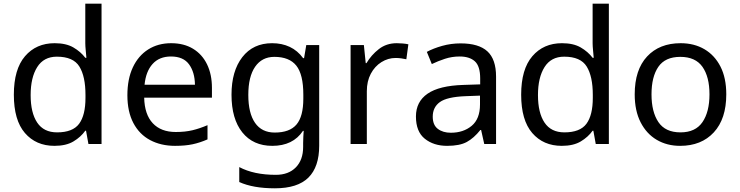

<svg xmlns="http://www.w3.org/2000/svg" viewBox="-20 -780 4008 1040"><path d="M275 10Q175 10 115 -59.5Q55 -129 55 -267Q55 -405 115.5 -475.5Q176 -546 276 -546Q338 -546 377.5 -523Q417 -500 442 -467H448Q447 -480 444.5 -505.5Q442 -531 442 -546V-760H530V0H459L446 -72H442Q418 -38 378 -14Q338 10 275 10ZM289 -63Q374 -63 408.5 -109.5Q443 -156 443 -250V-266Q443 -366 410 -419.5Q377 -473 288 -473Q217 -473 181.5 -416.5Q146 -360 146 -265Q146 -169 181.5 -116Q217 -63 289 -63Z M907 -546Q976 -546 1025.5 -516Q1075 -486 1101.5 -431.5Q1128 -377 1128 -304V-251H761Q763 -160 807.5 -112.5Q852 -65 932 -65Q983 -65 1022.5 -74.5Q1062 -84 1104 -102V-25Q1063 -7 1023 1.5Q983 10 928 10Q852 10 793.5 -21Q735 -52 702.5 -113.5Q670 -175 670 -264Q670 -352 699.5 -415Q729 -478 782.5 -512Q836 -546 907 -546ZM906 -474Q843 -474 806.5 -433.5Q770 -393 763 -321H1036Q1035 -389 1004 -431.5Q973 -474 906 -474Z M1454 -546Q1507 -546 1549.5 -526Q1592 -506 1622 -465H1627L1639 -536H1709V9Q1709 124 1650.5 182Q1592 240 1469 240Q1351 240 1276 206V125Q1355 167 1474 167Q1543 167 1582.5 126.5Q1622 86 1622 16V-5Q1622 -17 1623 -39.5Q1624 -62 1625 -71H1621Q1567 10 1455 10Q1351 10 1292.5 -63Q1234 -136 1234 -267Q1234 -395 1292.5 -470.5Q1351 -546 1454 -546ZM1466 -472Q1399 -472 1362 -418.5Q1325 -365 1325 -266Q1325 -167 1361.5 -114.5Q1398 -62 1468 -62Q1549 -62 1586 -105.5Q1623 -149 1623 -246V-267Q1623 -377 1585 -424.5Q1547 -472 1466 -472Z M2129 -546Q2144 -546 2161.5 -544.5Q2179 -543 2192 -540L2181 -459Q2168 -462 2152.5 -464Q2137 -466 2123 -466Q2082 -466 2046 -443.5Q2010 -421 1988.5 -380.5Q1967 -340 1967 -286V0H1879V-536H1951L1961 -438H1965Q1991 -482 2032 -514Q2073 -546 2129 -546Z M2475 -545Q2573 -545 2620 -502Q2667 -459 2667 -365V0H2603L2586 -76H2582Q2547 -32 2508.5 -11Q2470 10 2402 10Q2329 10 2281 -28.5Q2233 -67 2233 -149Q2233 -229 2296 -272.5Q2359 -316 2490 -320L2581 -323V-355Q2581 -422 2552 -448Q2523 -474 2470 -474Q2428 -474 2390 -461.5Q2352 -449 2319 -433L2292 -499Q2327 -518 2375 -531.5Q2423 -545 2475 -545ZM2501 -259Q2401 -255 2362.5 -227Q2324 -199 2324 -148Q2324 -103 2351.5 -82Q2379 -61 2422 -61Q2490 -61 2535 -98.5Q2580 -136 2580 -214V-262Z M3023 10Q2923 10 2863 -59.5Q2803 -129 2803 -267Q2803 -405 2863.5 -475.5Q2924 -546 3024 -546Q3086 -546 3125.5 -523Q3165 -500 3190 -467H3196Q3195 -480 3192.5 -505.5Q3190 -531 3190 -546V-760H3278V0H3207L3194 -72H3190Q3166 -38 3126 -14Q3086 10 3023 10ZM3037 -63Q3122 -63 3156.5 -109.5Q3191 -156 3191 -250V-266Q3191 -366 3158 -419.5Q3125 -473 3036 -473Q2965 -473 2929.5 -416.5Q2894 -360 2894 -265Q2894 -169 2929.5 -116Q2965 -63 3037 -63Z M3914 -269Q3914 -136 3846.5 -63Q3779 10 3664 10Q3593 10 3537.5 -22.5Q3482 -55 3450 -117.5Q3418 -180 3418 -269Q3418 -402 3485 -474Q3552 -546 3667 -546Q3740 -546 3795.5 -513.5Q3851 -481 3882.5 -419.5Q3914 -358 3914 -269ZM3509 -269Q3509 -174 3546.5 -118.5Q3584 -63 3666 -63Q3747 -63 3785 -118.5Q3823 -174 3823 -269Q3823 -364 3785 -418Q3747 -472 3665 -472Q3583 -472 3546 -418Q3509 -364 3509 -269Z"/></svg>

Font: Noto Sans Modi
Style: Regular
Weight: 400
Designer: Monotype Design Team
Foundry: Monotype Imaging Inc.
Version: Version 2.003; ttfautohint (v1.8.4.7-5d5b)